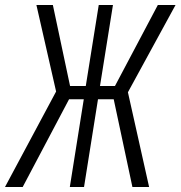

<svg xmlns="http://www.w3.org/2000/svg" viewBox="-53 -750 724 770"><path d="M-33 0H38L224 -352H283L227 0H284L340 -352H403L478 0H545L460 -380L651 -730H580L408 -405H348L400 -730H343L291 -405H228L159 -730H93L172 -383Z"/></svg>

Font: JetBrains Mono ExtraLight
Style: Italic
Weight: 240
Italic angle: -9°
Monospace: yes
Designer: Philipp Nurullin, Konstantin Bulenkov
Foundry: JetBrains
Version: Version 2.305